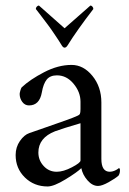

<svg xmlns="http://www.w3.org/2000/svg" viewBox="-20 -673 471 701"><path d="M37.1 -106.9Q37.1 -135.7 52.7 -158.2Q68.4 -180.7 86.9 -187Q103.5 -192.9 147.2 -208Q190.9 -223.1 220.2 -233.6Q249.5 -244.1 262.2 -250Q269.5 -252.9 271.7 -257.3Q273.9 -261.7 273.9 -274.9V-301.8Q273.9 -336.9 248.5 -367.4Q223.1 -397.9 188 -397.9Q163.1 -397.9 150.6 -382.6Q138.2 -367.2 132.8 -335.9Q124.5 -288.1 85.9 -288.1Q70.8 -288.1 61.3 -301Q51.8 -314 51.8 -330.1Q51.8 -333.5 54.2 -342Q56.6 -350.6 59.1 -354Q89.8 -382.8 141.1 -409.4Q192.4 -436 241.2 -436Q284.7 -436 317.4 -396Q350.1 -356 350.1 -298.8V-92.8Q350.1 -45.9 380.9 -45.9Q385.3 -45.9 389.4 -46.9Q393.6 -47.9 396.7 -49.1Q399.9 -50.3 403.1 -52Q406.2 -53.7 408.2 -54.9Q410.2 -56.2 411.9 -57.6Q413.6 -59.1 414.1 -59.1Q418 -59.1 418 -50.8Q418 -40.5 413.1 -32.2Q401.4 -21.5 376.7 -7.8Q352.1 5.9 337.9 5.9Q317.4 5.9 299.6 -14.4Q281.7 -34.7 276.9 -59.1Q262.2 -44.4 219.5 -18.3Q176.8 7.8 153.8 7.8Q104.5 7.8 70.8 -25.1Q37.1 -58.1 37.1 -106.9ZM120.1 -116.2Q120.1 -87.9 139.4 -66.9Q158.7 -45.9 187 -45.9Q211.4 -45.9 242.7 -62.3Q273.9 -78.6 273.9 -86.9V-223.1Q207.5 -203.6 181.2 -193.8Q120.1 -169.9 120.1 -116.2ZM110.8 -640.1Q110.8 -645 114.5 -648.9Q118.2 -652.8 122.1 -652.8L215.8 -569.8Q271 -618.7 310.1 -652.8Q314 -652.8 317.4 -648.9Q320.8 -645 320.8 -640.1Q260.3 -561.5 227.1 -507.8Q221.7 -499 215.8 -499Q210.4 -499 205.1 -507.8Q200.2 -516.1 195.1 -523.9Q189.9 -531.7 186 -537.6Q182.1 -543.5 176.8 -551.3Q171.4 -559.1 168.7 -563.2Q166 -567.4 159.7 -575.9Q153.3 -584.5 151.1 -587.4Q148.9 -590.3 141.6 -599.9Q134.3 -609.4 132.6 -611.8Q130.9 -614.3 121.8 -626Q112.8 -637.7 110.8 -640.1Z"/></svg>

Font: Crimson
Style: Roman
Weight: 400
Version: Version 0.8